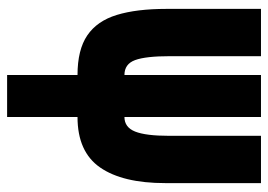

<svg xmlns="http://www.w3.org/2000/svg" viewBox="-127 -627 754 540"><g transform="rotate(90 250.0 -357.0)"><path d="M191 -198Q120 -198 79.5 -225.5Q39 -253 22 -308.5Q5 -364 5 -448V-714H138V-458Q138 -390 149 -360Q160 -330 191 -330V-714H309V-330Q338 -330 350 -360Q362 -390 362 -456V-714H495V-445Q495 -325 451 -261.5Q407 -198 309 -198V0H191Z"/></g></svg>

Font: Noto Sans Mono ExtraCondensed Black
Style: Regular
Weight: 900
Width: 2
Designer: Monotype Design Team
Foundry: Monotype Imaging Inc.
Version: Version 2.014